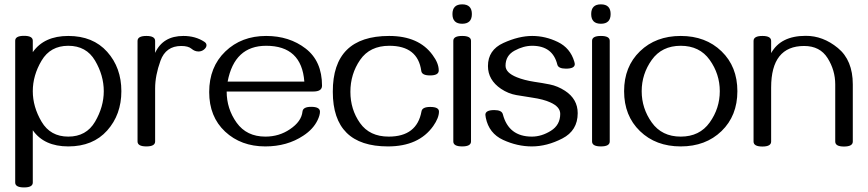

<svg xmlns="http://www.w3.org/2000/svg" viewBox="-20 -651 3929 869"><path d="M289.1 11.7Q179.7 11.7 128.4 -61.5V175.3Q128.4 197.3 88.9 197.3Q48.8 197.3 48.8 175.3V-466.8Q48.8 -488.8 88.9 -488.8Q128.4 -488.8 128.4 -466.8V-415Q179.7 -488.3 289.1 -488.3Q400.9 -488.3 465.1 -416.5Q529.3 -344.7 529.3 -238.3Q529.3 -132.3 465.1 -60.3Q400.9 11.7 289.1 11.7ZM289.1 -32.7Q370.6 -32.7 410.2 -100.1Q449.7 -167.5 449.7 -238.3Q449.7 -309.6 410.2 -376.7Q370.6 -443.8 289.1 -443.8Q208 -443.8 168.2 -376.7Q128.4 -309.6 128.4 -238.3Q128.4 -167.5 168.2 -100.1Q208 -32.7 289.1 -32.7Z M642.6 11.7Q602.5 11.7 602.5 -10.7V-465.8Q602.5 -488.3 642.6 -488.3Q682.1 -488.3 682.1 -465.8V-411.6Q717.3 -488.3 810.1 -488.3Q864.7 -488.3 904.8 -461.9Q914.6 -455.6 914.6 -446.3Q914.6 -435.1 901.4 -425.3Q891.1 -418 878.4 -418Q861.3 -418 846.7 -430.4Q832 -442.9 800.3 -442.9Q730.5 -442.9 706.3 -376Q682.1 -309.1 682.1 -251V-10.7Q682.1 11.7 642.6 11.7Z M1180.7 11.7Q1070.8 11.7 998.8 -55.4Q926.8 -122.6 926.8 -234.4Q926.8 -347.7 999.8 -418Q1072.8 -488.3 1184.6 -488.3Q1289.6 -488.3 1363.5 -431.2Q1437.5 -374 1437.5 -263.2Q1437.5 -236.8 1397.9 -236.8H1005.9Q1005.9 -158.7 1051 -95.7Q1096.2 -32.7 1181.2 -32.7Q1243.2 -32.7 1292 -65.9Q1344.7 -101.1 1349.1 -146.5Q1351.6 -167.5 1388.2 -167.5Q1428.2 -167.5 1428.2 -145.5Q1428.2 -129.9 1417.5 -107.4Q1397.9 -66.4 1353 -37.1Q1279.8 11.7 1180.7 11.7ZM1357.4 -281.7Q1345.2 -443.8 1184.6 -443.8Q1041 -443.8 1010.3 -281.7Z M1927.2 -167Q1966.8 -167 1966.8 -146Q1966.8 -117.7 1940.9 -80.6Q1875.5 11.7 1735.8 11.7Q1486.3 11.7 1486.3 -235.4Q1485.4 -488.3 1741.2 -488.3Q1875.5 -488.3 1938 -401.9Q1965.8 -364.7 1965.8 -332Q1965.8 -309.6 1926.3 -309.6Q1889.2 -309.6 1886.7 -330.1Q1871.1 -443.8 1742.2 -443.8Q1653.8 -443.8 1609.9 -379.9Q1565.9 -315.9 1565.9 -235.4Q1565.9 -155.8 1609.4 -94.2Q1652.8 -32.7 1739.3 -32.7Q1867.2 -32.7 1887.7 -147Q1891.1 -167 1927.2 -167Z M2071.8 -631.3Q2115.7 -631.3 2115.7 -587.4Q2115.7 -543.5 2071.8 -543.5Q2027.8 -543.5 2027.8 -587.4Q2027.8 -631.3 2071.8 -631.3ZM2031.7 -466.3Q2031.7 -488.3 2071.8 -488.3Q2111.8 -488.3 2111.8 -466.3V-10.7Q2111.8 11.7 2071.8 11.7Q2031.7 11.7 2031.7 -10.7Z M2387.2 11.7Q2321.3 11.7 2257.1 -17.8Q2192.9 -47.4 2178.7 -118.2Q2176.8 -127 2176.8 -131.3Q2176.8 -152.8 2217.3 -152.8Q2251 -152.8 2255.9 -133.8Q2282.2 -32.7 2387.2 -32.7Q2431.2 -32.7 2473.4 -59.1Q2515.6 -85.4 2515.6 -135.7Q2515.6 -168 2469.7 -188Q2439.5 -201.7 2389.6 -209Q2353.5 -214.4 2316.9 -220.7Q2280.3 -227.1 2247.6 -249Q2188.5 -289.1 2188.5 -352.1Q2188.5 -424.8 2258.3 -456.5Q2328.1 -488.3 2388.7 -488.3Q2448.7 -488.3 2504.9 -460.9Q2561 -433.6 2579.1 -372.6Q2581.5 -364.3 2581.5 -360.8Q2581.5 -340.3 2541.5 -340.3Q2506.8 -340.3 2502.4 -358.9Q2481.4 -443.8 2388.7 -443.8Q2349.1 -443.8 2308.6 -421.6Q2268.1 -399.4 2268.1 -353.5Q2268.1 -321.8 2319.3 -301.3Q2351.6 -288.1 2397.9 -280.8Q2432.6 -275.9 2468.3 -268.8Q2503.9 -261.7 2537.1 -240.2Q2594.7 -202.6 2594.7 -138.7Q2594.7 -60.1 2525.1 -24.2Q2455.6 11.7 2387.2 11.7Z M2699.7 -631.3Q2743.7 -631.3 2743.7 -587.4Q2743.7 -543.5 2699.7 -543.5Q2655.8 -543.5 2655.8 -587.4Q2655.8 -631.3 2699.7 -631.3ZM2659.7 -466.3Q2659.7 -488.3 2699.7 -488.3Q2739.7 -488.3 2739.7 -466.3V-10.7Q2739.7 11.7 2699.7 11.7Q2659.7 11.7 2659.7 -10.7Z M3061 -488.3Q3173.8 -488.3 3245.6 -418.9Q3317.4 -349.6 3317.4 -238.3Q3317.4 -127 3245.6 -57.6Q3173.8 11.7 3061 11.7Q2948.2 11.7 2876.5 -57.6Q2804.7 -127 2804.7 -238.3Q2804.7 -349.6 2876.5 -418.9Q2948.2 -488.3 3061 -488.3ZM3061 -443.8Q2975.6 -443.8 2929.9 -379.9Q2884.3 -315.9 2884.3 -238.3Q2884.3 -160.6 2929.9 -96.7Q2975.6 -32.7 3061 -32.7Q3146.5 -32.7 3192.1 -96.7Q3237.8 -160.6 3237.8 -238.3Q3237.8 -315.9 3192.1 -379.9Q3146.5 -443.8 3061 -443.8Z M3799.8 12.2Q3760.3 12.2 3760.3 -10.3V-269Q3760.3 -333 3725.8 -387.9Q3691.4 -442.9 3619.6 -442.9Q3470.2 -442.9 3470.2 -254.9V-10.3Q3470.2 12.2 3430.7 12.2Q3390.6 12.2 3390.6 -10.3V-465.8Q3390.6 -488.3 3430.7 -488.3Q3470.2 -488.3 3470.2 -465.8V-410.6Q3513.7 -488.8 3626.5 -488.8Q3704.6 -489.3 3772.2 -433.8Q3839.8 -378.4 3839.8 -269V-10.3Q3839.8 12.2 3799.8 12.2Z"/></svg>

Font: Gayathri
Style: Regular
Weight: 400
Designer: Binoy Dominic <binoy.domenic@gmail.com>
Foundry: SMC
Version: Version 1.000